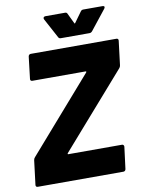

<svg xmlns="http://www.w3.org/2000/svg" viewBox="-95 -950 772 1017"><g transform="rotate(-10 290.5 -441.5)"><path d="M211 -868 268 -762C270 -757 275 -754 281 -754H436C442 -754 447 -757 451 -762L535 -868C541 -876 539 -883 529 -883H425C419 -883 414 -881 410 -875L371 -821C369 -817 366 -817 365 -821L339 -875C337 -881 332 -883 327 -883H221C212 -883 207 -876 211 -868ZM24 0H485C492 0 497 -5 498 -12L513 -130C513 -137 509 -142 502 -142H214C210 -142 210 -145 212 -148L558 -543C562 -547 564 -552 565 -558L581 -688C582 -695 578 -700 571 -700H110C103 -700 98 -695 97 -688L83 -570C82 -563 86 -558 93 -558H380C384 -558 384 -555 382 -552L37 -157C33 -153 31 -148 30 -142L14 -12C13 -5 17 0 24 0Z"/></g></svg>

Font: Barlow ExtraBold
Style: Italic
Weight: 800
Italic angle: -7°
Designer: Jeremy Tribby
Foundry: Tribby Type
Version: Version 1.422;hotconv 1.0.109;makeotfexe 2.5.65596